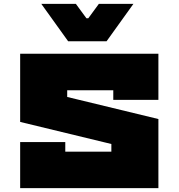

<svg xmlns="http://www.w3.org/2000/svg" viewBox="-20 -980 930 1000"><path d="M85 -700H805V-460H570V-510H330V-475L805 -360V0H85V-240H320V-190H560V-230L85 -345ZM335 -765 195 -960H375L430 -885H440L495 -960H675L535 -765Z"/></svg>

Font: Imperial One
Style: Regular
Weight: 400
Designer: Jovanny Lemonad
Foundry: Jovanny Lemonad
Version: Version 1.000